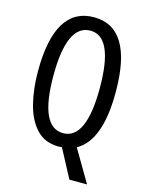

<svg xmlns="http://www.w3.org/2000/svg" viewBox="-131 -803 798 1051"><g transform="rotate(15 268.0 -277.0)"><path d="M489 -358Q489 -724 269 -724Q48 -724 48 -359Q48 -260 69 -176Q90 -92 137.5 -41Q185 10 264 10Q274 10 282 8L368 170H468L361 -12Q489 -82 489 -358ZM136 -358Q136 -648 269 -648Q399 -648 399 -358Q399 -67 268 -67Q136 -67 136 -358Z"/></g></svg>

Font: Noto Sans Display Condensed
Style: Regular
Weight: 400
Width: 3
Designer: Monotype Design Team
Foundry: Monotype Imaging Inc.
Version: Version 1.900